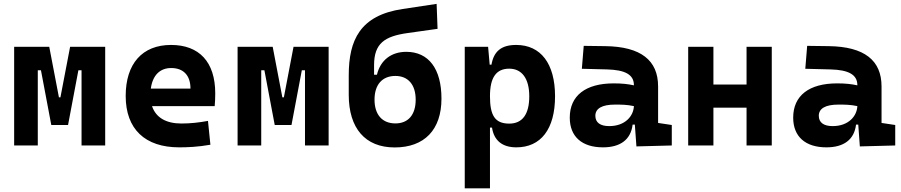

<svg xmlns="http://www.w3.org/2000/svg" viewBox="-20 -763 4728 1007"><path d="M54.2 0H178.2V-394.5H194.8L249 -107.4H336.9L391.1 -394.5H407.7V0H531.7V-517.6H347.7L296.9 -252.4H289.1L238.3 -517.6H54.2Z M919.9 9.8C961.9 9.8 1017.1 7.8 1083.5 -3.9L1070.8 -128.9C1023.4 -120.1 978.5 -115.2 931.6 -115.2C850.6 -115.2 797.4 -146.5 777.3 -206.5H1106C1107.9 -227.5 1108.9 -249 1108.9 -273.4C1108.9 -438.5 1024.4 -527.3 877 -527.3C726.1 -527.3 639.2 -428.7 639.2 -259.8C639.2 -85.9 740.7 9.8 919.9 9.8ZM771 -298.3C780.3 -367.7 818.4 -406.2 877.9 -406.2C941.4 -406.2 979 -368.2 979 -298.3Z M1226.1 0H1350.1V-394.5H1366.7L1420.9 -107.4H1508.8L1563 -394.5H1579.6V0H1703.6V-517.6H1519.5L1468.8 -252.4H1460.9L1410.2 -517.6H1226.1Z M2049.8 10.3C2206.1 10.3 2295.4 -82.5 2295.4 -245.6C2295.4 -402.3 2228 -491.2 2110.8 -491.2C2032.7 -491.2 1975.1 -447.8 1957 -371.1H1941.9V-420.9C1941.9 -535.2 1996.6 -572.8 2118.7 -589.8L2274.9 -611.8L2270 -742.7L2091.8 -715.8C1868.2 -682.6 1809.1 -552.2 1809.1 -368.2V-265.6C1809.1 -90.8 1895 10.3 2049.8 10.3ZM2053.7 -115.7C1985.4 -115.7 1944.3 -161.1 1944.3 -240.2C1944.3 -319.3 1984.9 -364.7 2053.7 -364.7C2120.6 -364.7 2160.2 -318.8 2160.2 -240.2C2160.2 -161.1 2121.1 -115.7 2053.7 -115.7Z M2417.5 224.6H2549.8V-93.8H2560.5C2570.8 -24.9 2615.7 9.8 2688 9.8C2816.4 9.8 2891.1 -85.4 2891.1 -258.3C2891.1 -429.2 2816.4 -527.3 2687 -527.3C2608.4 -527.3 2569.8 -493.2 2557.6 -423.8H2548.3L2540 -517.6H2417.5ZM2549.8 -258.3C2549.8 -358.4 2583.5 -402.8 2650.9 -402.8C2717.8 -402.8 2755.9 -350.1 2755.9 -258.3C2755.9 -163.1 2719.7 -114.7 2650.9 -114.7C2575.7 -114.7 2549.8 -157.7 2549.8 -258.3Z M3317.9 4.9 3503.4 0V-107.4L3431.6 -118.2V-309.6C3431.6 -446.3 3341.8 -518.6 3154.3 -521L3041.5 -522.5L3031.7 -402.3L3164.1 -398.9C3257.3 -396.5 3304.7 -372.1 3304.7 -316.9V-315.4C3273.4 -322.3 3241.7 -325.7 3198.7 -325.7C3051.8 -325.7 2968.3 -261.7 2968.3 -146C2968.3 -46.4 3032.2 9.8 3142.6 9.8C3232.4 9.8 3288.6 -29.8 3297.9 -109.4H3309.6ZM3304.7 -206.5C3302.7 -154.8 3259.3 -101.6 3175.3 -101.6C3127.9 -101.6 3102.5 -120.6 3102.5 -155.8C3102.5 -194.3 3138.2 -214.4 3205.1 -214.4C3239.3 -214.4 3267.1 -214.4 3304.7 -206.5Z M3895.5 0H4027.8V-517.6H3895.5V-319.8H3721.7V-517.6H3589.4V0H3721.7V-198.2H3895.5Z M4489.7 4.9 4675.3 0V-107.4L4603.5 -118.2V-309.6C4603.5 -446.3 4513.7 -518.6 4326.2 -521L4213.4 -522.5L4203.6 -402.3L4335.9 -398.9C4429.2 -396.5 4476.6 -372.1 4476.6 -316.9V-315.4C4445.3 -322.3 4413.6 -325.7 4370.6 -325.7C4223.6 -325.7 4140.1 -261.7 4140.1 -146C4140.1 -46.4 4204.1 9.8 4314.5 9.8C4404.3 9.8 4460.4 -29.8 4469.7 -109.4H4481.4ZM4476.6 -206.5C4474.6 -154.8 4431.2 -101.6 4347.2 -101.6C4299.8 -101.6 4274.4 -120.6 4274.4 -155.8C4274.4 -194.3 4310.1 -214.4 4377 -214.4C4411.1 -214.4 4439 -214.4 4476.6 -206.5Z"/></svg>

Font: Cascadia Code
Style: Bold
Weight: 700
Monospace: yes
Designer: Aaron Bell
Foundry: Saja Typeworks
Version: Version 2404.023